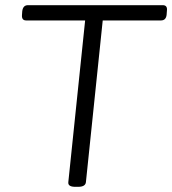

<svg xmlns="http://www.w3.org/2000/svg" viewBox="-20 -720 665 742"><path d="M271 2Q242 2 244 -16L309 -641H81Q63 -641 65 -663L66 -677Q69 -700 88 -700H609Q628 -700 625 -678L624 -664Q622 -641 602 -641H377L312 -16Q310 2 282 2Z"/></svg>

Font: Asap Semi Expanded Semi Expanded Light
Style: Italic
Weight: 300
Width: 6
Italic angle: -6°
Designer: Pablo Cosgaya
Foundry: Omnibus-Type
Version: Version 3.001; ttfautohint (v1.8.4.7-5d5b)